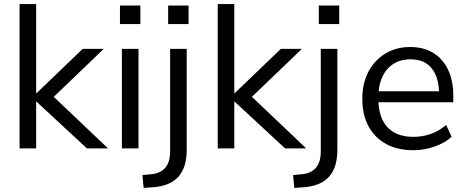

<svg xmlns="http://www.w3.org/2000/svg" viewBox="-20 -725 2276 938"><path d="M75.6 0V-705H156.6V-269.9H158.6L384.2 -486.3H487L219.8 -230.1V-273.6L507.9 0H404.7L158.6 -228.1H156.6V0Z M566 -607.3V-698H665.7V-607.3ZM575.6 0V-486.3H656.6V0Z M801.5 -607.3V-698H901.2V-607.3ZM681.7 193 675.9 130.1 719.2 126.2Q764.6 121.7 787.8 94.1Q811.1 66.5 811.1 15V-486.3H892.1V6.9Q892.1 50.6 881.9 83.4Q871.7 116.2 851 138.9Q830.4 161.6 799 174.3Q767.6 187.1 724.7 190Z M1043.6 0V-705H1124.6V-269.9H1126.6L1352.2 -486.3H1455L1187.8 -230.1V-273.6L1475.9 0H1372.7L1126.6 -228.1H1124.6V0Z M1537.5 -607.3V-698H1637.2V-607.3ZM1417.7 193 1411.9 130.1 1455.2 126.2Q1500.6 121.7 1523.8 94.1Q1547.1 66.5 1547.1 15V-486.3H1628.1V6.9Q1628.1 50.6 1617.9 83.4Q1607.7 116.2 1587 138.9Q1566.4 161.6 1535 174.3Q1503.6 187.1 1460.7 190Z M1999.4 8.9Q1922.2 8.9 1866.5 -21.5Q1810.7 -52 1780.3 -108.2Q1750 -164.4 1750 -241.9Q1750 -317.9 1779.9 -374.6Q1809.8 -431.3 1862.6 -463.3Q1915.5 -495.3 1983.8 -495.3Q2050.1 -495.3 2096.9 -466.3Q2143.7 -437.4 2169.1 -384.3Q2194.5 -331.1 2194.5 -256.7V-225.5H1811.7V-279H2141.5L2125 -265.6Q2125 -345.8 2089.7 -390.5Q2054.4 -435.2 1985.6 -435.2Q1935.2 -435.2 1899.8 -411.5Q1864.5 -387.7 1846.3 -346.1Q1828.2 -304.5 1828.2 -249.7V-243.8Q1828.2 -182.9 1847.8 -141.1Q1867.5 -99.3 1906 -77.8Q1944.5 -56.4 1999.3 -56.4Q2042.4 -56.4 2082.6 -69.9Q2122.8 -83.5 2159.5 -114.2L2186.5 -56.7Q2153.6 -26.7 2102.7 -8.9Q2051.9 8.9 1999.4 8.9Z"/></svg>

Font: Nunito Sans 12pt ExtraLight
Style: Regular
Weight: 200
Designer: Vernon Adams
Foundry: Vernon Adams
Version: Version 3.101;gftools[0.9.27]